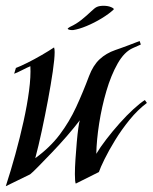

<svg xmlns="http://www.w3.org/2000/svg" viewBox="-23 -625 528 664"><path d="M-3 19Q14 -33 30 -91Q46 -149 58.5 -205.5Q71 -262 77.5 -311.5Q84 -361 82 -396Q72 -392 53.5 -382.5Q35 -373 26 -370L32 -390Q48 -396 72 -408Q96 -420 121 -434.5Q146 -449 164 -461Q166 -455 166 -445Q166 -422 159.5 -377.5Q153 -333 143 -279.5Q133 -226 121.5 -172.5Q110 -119 99 -78Q150 -115 183.5 -159.5Q217 -204 240.5 -255Q264 -306 285 -362Q299 -399 321.5 -420Q344 -441 376 -452Q381 -454 394.5 -458.5Q408 -463 423 -469Q438 -475 449 -479Q460 -483 460 -483L464 -471L437 -459Q407 -446 384 -405.5Q361 -365 345 -310.5Q329 -256 320 -198.5Q311 -141 310 -93Q323 -115 344.5 -143Q366 -171 390.5 -198.5Q415 -226 438.5 -247.5Q462 -269 478 -279L485 -269Q453 -245 425 -210.5Q397 -176 375 -140Q353 -104 338.5 -74.5Q324 -45 319 -30L239 10Q236 4 236 -23Q236 -45 238 -74.5Q240 -104 242.5 -133Q245 -162 248 -183Q251 -204 253 -209Q234 -184 208 -154Q182 -124 155.5 -96.5Q129 -69 109 -48.5Q89 -28 81 -22ZM225 -521Q220 -521 215.5 -522.5Q211 -524 211 -526Q211 -527 219 -532Q241 -542 259.5 -557Q278 -572 291.5 -585Q305 -598 312 -601Q321 -605 335 -605Q351 -605 362 -600Q373 -595 370 -592Q354 -577 328.5 -561.5Q303 -546 276.5 -535Q250 -524 230 -521Z"/></svg>

Font: Kings
Style: Regular
Weight: 400
Designer: Robert E. Leuschke
Foundry: Robert E. Leuschke
Version: Version 1.010; ttfautohint (v1.8.3)